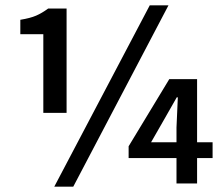

<svg xmlns="http://www.w3.org/2000/svg" viewBox="-20 -686 835 718"><path d="M142 -264V-558H56V-612Q93 -618 115 -627.5Q137 -637 160 -654H229V-264ZM183 12 540 -666H610L254 12ZM640 0V-95H461V-139L613 -390H717V-154H775V-95H717V0ZM545 -154H640V-209L645 -322H641L596 -243Z"/></svg>

Font: Giro Semibold
Style: Regular
Weight: 600
Designer: Paul D. Hunt
Foundry: Adobe Systems Incorporated
Version: Version 1.000;PS 1.0;hotconv 1.0.88;makeotf.lib2.5.647800